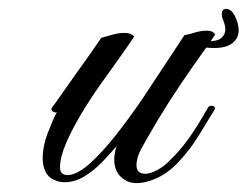

<svg xmlns="http://www.w3.org/2000/svg" viewBox="-20 -401 557 432"><path d="M287 11Q267 11 252 -3Q237 -17 237 -43Q237 -54 242 -72Q228 -55 209.5 -36Q191 -17 169.5 -4Q148 9 126 9Q114 9 105 5Q89 -1 82.5 -14.5Q76 -28 76 -44Q76 -72 87.5 -102Q99 -132 108 -149Q107 -148 105 -148Q101 -148 97.5 -151.5Q94 -155 97 -159Q104 -168 118.5 -189Q133 -210 151 -235Q169 -260 184.5 -282Q200 -304 208 -316Q216 -318 231.5 -322.5Q247 -327 260 -327Q275 -327 282 -319Q271 -302 251 -274Q231 -246 207.5 -213Q184 -180 163 -145Q142 -110 128.5 -78.5Q115 -47 115 -24Q115 -7 133 -7Q154 -8 182.5 -33.5Q211 -59 241.5 -98Q272 -137 300 -178Q345 -246 370 -284Q395 -322 395 -322Q403 -323 417.5 -327.5Q432 -332 445 -332Q460 -332 464 -323Q457 -312 435.5 -282Q414 -252 387.5 -213Q361 -174 337 -134Q329 -121 319 -103.5Q309 -86 301 -72Q292 -56 289.5 -46Q287 -36 287 -30Q287 -10 307 -10Q318 -10 334 -18.5Q350 -27 364 -42Q383 -60 402.5 -86.5Q422 -113 448 -159Q450 -163 457 -163Q462 -163 463 -159.5Q464 -156 462 -153Q443 -122 425.5 -93.5Q408 -65 383 -38Q360 -13 334.5 -1Q309 11 287 11ZM462 -293Q447 -293 436.5 -295Q426 -297 418 -301Q410 -304 410 -308Q410 -314 418 -312Q424 -310 432 -309Q440 -308 447 -308Q470 -308 478.5 -316Q487 -324 487 -335Q487 -344 482 -356Q481 -358 480 -361.5Q479 -365 479 -369Q479 -381 489 -381Q500 -381 508 -366Q517 -348 517 -333Q517 -315 503 -304Q489 -293 462 -293Z"/></svg>

Font: Fleur De Leah
Style: Regular
Weight: 400
Designer: Robert E. Leuschke
Foundry: Robert E. Leuschke
Version: Version 1.010; ttfautohint (v1.8.3)